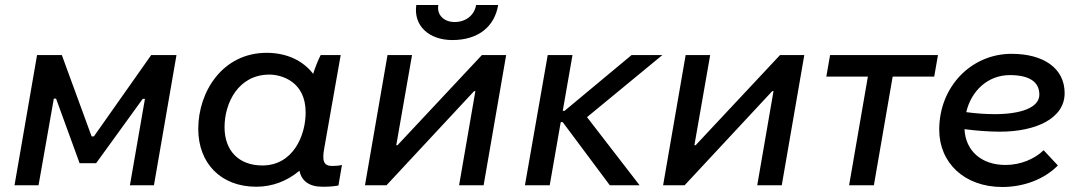

<svg xmlns="http://www.w3.org/2000/svg" viewBox="-20 -740 4327 767"><path d="M38 0H134L195 -346H204L298 -88H364L550 -345H559L499 0H595L685 -520H584L355 -195H346L227 -520H128Z M1268 6C1291 6 1311 5 1332 1L1346 -81C1333 -78 1321 -77 1307 -77C1274 -77 1266 -96 1275 -146L1341 -520H1261C1250 -498 1239 -471 1231 -445C1191 -497 1127 -529 1045 -529C871 -529 772 -376 772 -225C772 -88 862 6 1004 6C1068 6 1128 -17 1176 -58C1185 -17 1215 6 1268 6ZM1056 -442C1104 -442 1201 -415 1201 -291C1201 -197 1150 -79 1028 -79C935 -79 877 -137 877 -232C877 -330 933 -442 1056 -442Z M1438 0H1524L1874 -376H1879L1814 0H1912L2002 -520H1905L1568 -160H1563L1626 -520H1528ZM1787 -580C1891 -580 1956 -634 1970 -720H1882C1875 -679 1841 -652 1796 -652C1754 -652 1724 -680 1731 -720H1643C1631 -637 1694 -580 1787 -580Z M2077 0H2176L2220 -252H2228L2416 0H2535L2325 -272L2626 -520H2503L2235 -297H2228L2267 -520H2168Z M2629 0H2715L3065 -376H3070L3005 0H3103L3193 -520H3096L2759 -160H2754L2817 -520H2719Z M3281 -434H3447L3372 0H3471L3546 -434H3712L3727 -520H3296Z M3984 7C4070 7 4152 -24 4206 -79L4149 -140C4115 -106 4058 -81 3997 -81C3900 -81 3837 -138 3833 -224C3880 -218 3928 -214 3975 -214C4117 -214 4233 -266 4233 -368C4233 -468 4148 -525 4021 -525C3860 -525 3732 -394 3732 -222C3732 -89 3833 7 3984 7ZM3840 -292C3860 -378 3927 -440 4014 -440C4095 -440 4132 -411 4132 -362C4132 -310 4058 -284 3954 -284C3916 -284 3877 -287 3840 -292Z"/></svg>

Font: Fixel Display 20240404 Medium
Style: Italic
Weight: 500
Italic angle: -10°
Designer: AlfaBravo + MacPaw
Foundry: Kyrylo Tkachov, Marchela Mozhyna, Serhii Makarenko, Maria Weinstein, Zakhar Kryvoshyya
Version: Version 1.211;Glyphs 3.2 (3225)